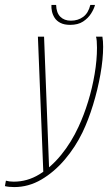

<svg xmlns="http://www.w3.org/2000/svg" viewBox="-100 -644 441 780"><path d="M-42 116Q-52 116 -62.5 115Q-73 114 -80 112L-76 90Q-69 92 -61.5 93Q-54 94 -44 94Q11 94 59.5 64.5Q108 35 149 -15.5Q190 -66 219 -129Q241 -176 258 -231.5Q275 -287 284.5 -343.5Q294 -400 294 -450Q294 -466 293 -477.5Q292 -489 290 -495H316Q319 -477 319 -454Q319 -404 308 -342Q297 -280 278 -218Q259 -156 235 -106Q206 -46 163 4.5Q120 55 68 85.5Q16 116 -42 116ZM76 57 54 -495H79L100 54ZM185 -543Q161 -543 145.5 -551Q130 -559 122 -571.5Q114 -584 111 -598Q108 -612 109 -624H128Q129 -592 145 -576Q161 -560 188 -560Q217 -560 238 -575.5Q259 -591 267 -624H286Q282 -608 270 -589Q258 -570 237.5 -556.5Q217 -543 185 -543Z"/></svg>

Font: Alumni Sans SC Thin
Style: Italic
Weight: 100
Italic angle: -8°
Designer: Robert E. Leuschke
Foundry: Robert E. Leuschke
Version: Version 1.016